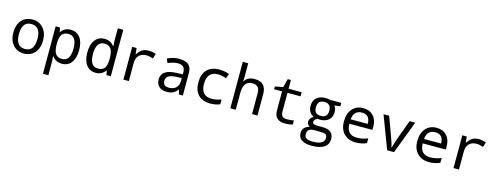

<svg xmlns="http://www.w3.org/2000/svg" viewBox="-21 -1777 7843 3034"><g transform="rotate(15 3900.5 -260.0)"><path d="M297.9 9.8Q192.4 9.8 124.3 -66.2Q56.2 -142.1 56.2 -269Q56.2 -397.5 122.3 -471.7Q188.5 -545.9 300.8 -545.9Q407.2 -545.9 475.1 -470.2Q543 -394.5 543 -269Q543 -139.6 476.1 -64.9Q409.2 9.8 297.9 9.8ZM299.8 -64Q451.2 -64 451.2 -269Q451.2 -472.2 298.8 -472.2Q147.9 -472.2 147.9 -269Q147.9 -64 299.8 -64Z M766.1 -67.9H760.3Q766.1 -4.9 766.1 11.2V240.2H677.2V-536.1H749L762.2 -463.9H766.1Q819.8 -545.9 923.3 -545.9Q1021.5 -545.9 1077.4 -472.9Q1133.3 -399.9 1133.3 -269Q1133.3 -137.2 1077.1 -63.7Q1021 9.8 923.3 9.8Q822.3 9.8 766.1 -67.9ZM766.1 -289.1V-269Q766.1 -158.2 800 -111.1Q834 -64 908.2 -64Q1041 -64 1041 -270Q1041 -472.2 907.2 -472.2Q833 -472.2 800.5 -429.2Q768.1 -386.2 766.1 -289.1Z M1638.2 -71.8H1634.3Q1579.1 9.8 1477.1 9.8Q1378.9 9.8 1323 -63.2Q1267.1 -136.2 1267.1 -267.1Q1267.1 -398.9 1323.2 -472.4Q1379.4 -545.9 1477.1 -545.9Q1577.6 -545.9 1634.3 -467.8H1640.1Q1634.3 -530.8 1634.3 -546.9V-759.8H1723.1V0H1651.4ZM1634.3 -247.1V-267.1Q1634.3 -377.9 1600.3 -425Q1566.4 -472.2 1492.2 -472.2Q1359.4 -472.2 1359.4 -266.1Q1359.4 -64 1493.2 -64Q1567.4 -64 1599.9 -107.2Q1632.3 -150.4 1634.3 -247.1Z M2317.4 -523.9 2293.5 -442.9Q2233.4 -464.8 2184.1 -464.8Q2104.5 -464.8 2061.3 -419.7Q2018.1 -374.5 2018.1 -289.1V0H1929.2V-536.1H2001.5L2012.2 -438H2016.1Q2053.2 -496.1 2095.7 -521Q2138.2 -545.9 2200.2 -545.9Q2257.8 -545.9 2317.4 -523.9Z M2837.4 0 2819.3 -74.2H2815.4Q2777.8 -26.9 2738.3 -8.5Q2698.7 9.8 2636.2 9.8Q2556.6 9.8 2511.5 -32.2Q2466.3 -74.2 2466.3 -149.9Q2466.3 -312 2715.3 -319.8L2814.5 -323.2V-356.9Q2814.5 -472.2 2695.3 -472.2Q2623.5 -472.2 2535.2 -432.1L2504.4 -499Q2600.1 -545.9 2691.4 -545.9Q2802.2 -545.9 2851.8 -503.4Q2901.4 -460.9 2901.4 -367.2V0ZM2813.5 -262.2 2734.4 -258.8Q2638.7 -254.9 2598.6 -228.8Q2558.6 -202.6 2558.6 -148.9Q2558.6 -62 2656.2 -62Q2728 -62 2770.8 -101.8Q2813.5 -141.6 2813.5 -213.9Z M3518.6 -517.1 3488.3 -439.9Q3415 -467.8 3357.4 -467.8Q3176.3 -467.8 3176.3 -266.1Q3176.3 -67.9 3352.5 -67.9Q3429.2 -67.9 3509.3 -98.1V-20Q3443.8 9.8 3348.6 9.8Q3223.1 9.8 3153.8 -61.3Q3084.5 -132.3 3084.5 -265.1Q3084.5 -402.3 3155.3 -474.1Q3226.1 -545.9 3354.5 -545.9Q3441.4 -545.9 3518.6 -517.1Z M4033.7 0V-345.2Q4033.7 -472.2 3917.5 -472.2Q3767.6 -472.2 3767.6 -277.8V0H3678.7V-759.8H3767.6V-534.2L3763.7 -463.9H3768.6Q3818.8 -545.9 3932.6 -545.9Q4122.6 -545.9 4122.6 -350.1V0Z M4698.7 -73.2V-5.9Q4635.3 9.8 4575.7 9.8Q4398.9 9.8 4398.9 -158.2V-469.2H4268.6V-515.1L4398.9 -539.1L4436.5 -679.2H4487.8V-536.1H4701.7V-469.2H4487.8V-158.2Q4487.8 -63 4581.5 -63Q4627 -63 4698.7 -73.2Z M5350.6 -536.1V-481L5254.9 -467.8Q5286.6 -426.3 5286.6 -363.8Q5286.6 -285.2 5234.6 -238.5Q5182.6 -191.9 5089.8 -191.9Q5063 -191.9 5047.9 -194.8Q4999 -167.5 4999 -129.9Q4999 -88.9 5077.6 -88.9H5168.9Q5253.9 -88.9 5298.8 -51.3Q5343.8 -13.7 5343.8 56.2Q5343.8 240.2 5067.9 240.2Q4961.4 240.2 4906 200.9Q4850.6 161.6 4850.6 90.8Q4850.6 -12.7 4967.8 -41Q4920.9 -64 4920.9 -116.2Q4920.9 -170.9 4985.8 -210Q4942.4 -228 4917.5 -269.8Q4892.6 -311.5 4892.6 -360.8Q4892.6 -449.7 4944.6 -497.8Q4996.6 -545.9 5092.8 -545.9Q5134.8 -545.9 5166 -536.1ZM5090.8 -252.9Q5199.7 -252.9 5199.7 -365.2Q5199.7 -481.9 5089.8 -481.9Q4980 -481.9 4980 -363.8Q4980 -252.9 5090.8 -252.9ZM5138.7 -8.8H5046.9Q4934.6 -8.8 4934.6 87.9Q4934.6 172.9 5066.9 172.9Q5259.8 172.9 5259.8 64Q5259.8 21 5235.4 6.1Q5210.9 -8.8 5138.7 -8.8Z M5936 -251H5558.1Q5562 -67.9 5726.1 -67.9Q5821.3 -67.9 5906.7 -105V-26.9Q5825.7 9.8 5729 9.8Q5609.4 9.8 5537.6 -63.2Q5465.8 -136.2 5465.8 -264.2Q5465.8 -394 5532 -470Q5598.1 -545.9 5709 -545.9Q5812.5 -545.9 5874.3 -480.5Q5936 -415 5936 -306.2ZM5560.1 -323.2H5839.8Q5839.8 -472.2 5707 -472.2Q5572.8 -472.2 5560.1 -323.2Z M6244.1 0 6041 -536.1H6132.8L6250 -217.8Q6291.5 -105 6298.8 -59.1H6301.8Q6305.2 -80.6 6351.1 -217.8L6467.8 -536.1H6560.1L6356.9 0Z M7136.2 -251H6758.3Q6762.2 -67.9 6926.3 -67.9Q7021.5 -67.9 7106.9 -105V-26.9Q7025.9 9.8 6929.2 9.8Q6809.6 9.8 6737.8 -63.2Q6666 -136.2 6666 -264.2Q6666 -394 6732.2 -470Q6798.3 -545.9 6909.2 -545.9Q7012.7 -545.9 7074.5 -480.5Q7136.2 -415 7136.2 -306.2ZM6760.3 -323.2H7040Q7040 -472.2 6907.2 -472.2Q6772.9 -472.2 6760.3 -323.2Z M7718.3 -523.9 7694.3 -442.9Q7634.3 -464.8 7585 -464.8Q7505.4 -464.8 7462.2 -419.7Q7418.9 -374.5 7418.9 -289.1V0H7330.1V-536.1H7402.3L7413.1 -438H7417Q7454.1 -496.1 7496.6 -521Q7539.1 -545.9 7601.1 -545.9Q7658.7 -545.9 7718.3 -523.9Z"/></g></svg>

Font: TypoPRO Noto Mono
Style: Regular
Weight: 400
Designer: Monotype Design Team
Foundry: Monotype Imaging Inc.
Version: Version 1.00